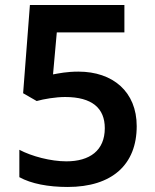

<svg xmlns="http://www.w3.org/2000/svg" viewBox="-20 -734 617 764"><path d="M292 -449C245 -449 214 -442 191 -438L206 -605H475V-714H99L72 -363L126 -332C154 -340 202 -348 239 -348C347 -348 397 -303 397 -224C397 -135 337 -92 244 -92C182 -92 106 -112 57 -138V-29C104 -3 172 10 249 10C426 10 524 -79 524 -232C524 -369 429 -449 292 -449Z"/></svg>

Font: Noto Sans Syriac SemiBold
Style: Regular
Weight: 600
Designer: Patrick Giasson and the Monotype Design Team
Foundry: Monotype Imaging Inc.
Version: Version 3.000